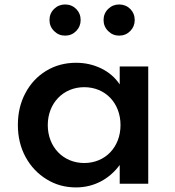

<svg xmlns="http://www.w3.org/2000/svg" viewBox="-20 -802 764 838"><path d="M500 -646.5C519 -646.5 535 -653 548.5 -666.5C561.5 -680 568 -696 568 -714.5C568 -733.5 561.5 -749.5 548.5 -763C535 -776 519 -782.5 500 -782.5C481.5 -782.5 465.5 -776 452 -763C438.5 -749.5 432 -733.5 432 -714.5C432 -696 438.5 -680 452 -666.5C465.5 -653 481.5 -646.5 500 -646.5ZM264 -646.5C283 -646.5 299 -653 312.5 -666.5C325.5 -680 332 -696 332 -714.5C332 -733.5 325.5 -749.5 312.5 -763C299 -776 283 -782.5 264 -782.5C245.5 -782.5 229.5 -776 216 -763C202.5 -749.5 196 -733.5 196 -714.5C196 -696 202.5 -680 216 -666.5C229.5 -653 245.5 -646.5 264 -646.5ZM312 16C389.5 16 457 -20 502.5 -82V0H627V-512H502.5V-433.5C483 -463 456 -486.5 422.5 -503C389 -519.5 352 -528 312 -528C263 -528 219.5 -516 181 -492.5C142.5 -469 112.5 -436.5 91 -396C69 -355 58 -308.5 58 -256.5C58 -204 69.5 -157 92 -116C114.5 -75 145 -43 183.5 -19.5C222 4.5 264.5 16 312 16ZM347.5 -90.5C256 -90.5 188.5 -160.5 188.5 -256C188.5 -351.5 256 -421.5 347.5 -421.5C439.5 -421.5 506 -352.5 506 -256C506 -160 439.5 -90.5 347.5 -90.5Z"/></svg>

Font: Spartan SemiBold
Style: Regular
Weight: 600
Designer: Matt Bailey, Mirko Velimirovic
Foundry: Matt Bailey
Version: Version 1.003